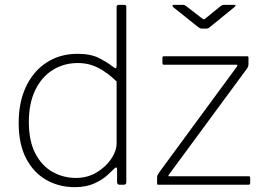

<svg xmlns="http://www.w3.org/2000/svg" viewBox="-20 -762 1090 792"><path d="M473 0Q468 0 465.5 -3Q463 -6 463 -11V-62Q463 -70 460 -71Q457 -72 451 -66Q443 -58 423 -39.5Q403 -21 369.5 -5.5Q336 10 288 10Q224 10 171.5 -19.5Q119 -49 88 -108Q57 -167 57 -255Q57 -340 87 -404Q117 -468 172 -504Q227 -540 300 -540Q355 -540 389.5 -522Q424 -504 447 -486Q456 -479 458.5 -481Q461 -483 461 -493V-732Q461 -742 470 -742H493Q501 -742 501 -733V-12Q501 -5 498.5 -2.5Q496 0 489 0H473ZM461 -426Q424 -462 385.5 -482Q347 -502 301 -502Q243 -502 197 -473Q151 -444 125 -389.5Q99 -335 99 -259Q99 -180 126 -128.5Q153 -77 197.5 -52.5Q242 -28 293 -28Q341 -28 379 -51Q417 -74 439 -107Q461 -140 461 -170V-426ZM634 0Q630 0 629 -1.5Q628 -3 628 -7V-30Q628 -35 630 -39.5Q632 -44 636 -50L957 -487Q963 -495 954 -495H657Q653 -495 651.5 -496.5Q650 -498 650 -502V-523Q650 -530 656 -530H1000Q1005 -530 1005 -524V-499Q1005 -493 1003.5 -488Q1002 -483 998 -478L677 -42Q671 -35 679 -35H1006Q1012 -35 1012 -29V-8Q1012 -4 1010.5 -2Q1009 0 1004 0H634ZM889 -736Q893 -739 896.5 -740.5Q900 -742 904 -742H945Q958 -742 946 -732L848 -652Q845 -650 841.5 -647Q838 -644 832 -644H814Q807 -644 803 -646.5Q799 -649 794 -653L695 -732Q691 -736 691.5 -739Q692 -742 697 -742H734Q739 -742 741.5 -741Q744 -740 749 -736L811 -688Q819 -682 821 -682Q823 -682 830 -688Z"/></svg>

Font: Libre Franklin Thin
Style: Regular
Weight: 100
Designer: Pablo Impallari, Rodrigo Fuenzalida, Nhung Nguyen
Foundry: Impallari Type
Version: Version 3.000